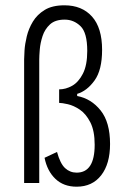

<svg xmlns="http://www.w3.org/2000/svg" viewBox="-20 -690 476 724"><path d="M269 14Q220 14 189 -15.5Q158 -45 148 -95L195 -117Q207 -73 225.5 -56Q244 -39 269 -39Q337 -39 337 -144Q337 -197 320.5 -229Q304 -261 281 -276.5Q258 -292 236 -297Q214 -302 203 -302V-353Q228 -353 252 -366.5Q276 -380 292.5 -412Q309 -444 309 -498Q309 -567 283.5 -591.5Q258 -616 224 -616Q188 -616 168.5 -598Q149 -580 140.5 -554Q132 -528 130 -503.5Q128 -479 128 -466V0H71V-466Q71 -477 72.5 -500.5Q74 -524 81 -553Q88 -582 104 -608.5Q120 -635 148.5 -652.5Q177 -670 223 -670Q289 -670 327 -627.5Q365 -585 365 -502Q365 -426 336.5 -386.5Q308 -347 271 -336V-328Q324 -318 359.5 -273.5Q395 -229 395 -147Q395 -72 361.5 -29Q328 14 269 14Z"/></svg>

Font: Bricolage Grotesque 12pt Condensed ExtraLight
Style: Regular
Weight: 200
Width: 3
Designer: Mathieu Triay
Foundry: Atelier Triay
Version: Version 1.001; ttfautohint (v1.8.4.7-5d5b);gftools[0.9.33.de